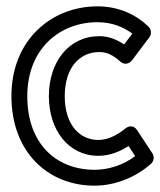

<svg xmlns="http://www.w3.org/2000/svg" viewBox="-20 -548 504 605"><path d="M66 -245C66 -395 169 -478 287 -478C333 -478 369 -463 397 -442L371 -408C347 -424 322 -434 293 -434C197 -434 134 -353 134 -245C134 -138 196 -57 290 -57C327 -57 361 -72 385 -88L406 -56C367 -27 321 -13 278 -13C158 -13 66 -94 66 -245ZM16 -245C16 -70 130 37 278 37C340 37 405 13 456 -32C465 -40 467 -55 460 -65L412 -138C400 -156 383 -150 375 -143C350 -123 321 -107 290 -107C230 -107 184 -156 184 -245C184 -335 231 -384 293 -384C316 -384 336 -375 359 -354C374 -341 389 -349 396 -358L451 -431C458 -440 457 -455 448 -464C411 -500 357 -528 287 -528C143 -528 16 -423 16 -245Z"/></svg>

Font: Falling Sky
Style: Ou
Weight: 400
Designer: Paul D. Hunt
Foundry: Adobe Systems Incorporated
Version: Version 1.02